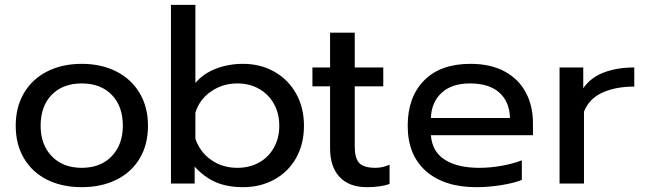

<svg xmlns="http://www.w3.org/2000/svg" viewBox="-20 -759 2668 794"><path d="M45 -239Q45 -316 79 -374Q113 -432 175 -463.5Q237 -495 318 -495Q399 -495 461 -463.5Q523 -432 557.5 -374Q592 -316 592 -239Q592 -161 557.5 -103.5Q523 -46 461 -15.5Q399 15 318 15Q237 15 175.5 -15.5Q114 -46 79.5 -103.5Q45 -161 45 -239ZM488 -239Q488 -320 442 -367Q396 -414 318 -414Q240 -414 194 -367Q148 -320 148 -239Q148 -161 194 -113Q240 -65 318 -65Q396 -65 442 -113Q488 -161 488 -239Z M785 -70V0H687V-739H788V-416Q821 -455 873 -475Q925 -495 985 -495Q1057 -495 1114.5 -462.5Q1172 -430 1204.5 -372Q1237 -314 1237 -239Q1237 -163 1204.5 -105.5Q1172 -48 1114.5 -16.5Q1057 15 985 15Q920 15 872.5 -5.5Q825 -26 785 -70ZM1135 -239Q1135 -290 1112.5 -330Q1090 -370 1050.5 -392Q1011 -414 962 -414Q901 -414 853 -381Q805 -348 788 -293V-185Q807 -130 853.5 -97.5Q900 -65 962 -65Q1011 -65 1050.5 -86.5Q1090 -108 1112.5 -148Q1135 -188 1135 -239Z M1345 -146V-402H1272V-480H1345V-624H1447V-480H1565V-402H1447V-153Q1447 -105 1465.5 -85Q1484 -65 1533 -65Q1562 -65 1591 -78V2Q1553 15 1497 15Q1424 15 1384.5 -27Q1345 -69 1345 -146Z M1666 -239Q1666 -357 1733.5 -426Q1801 -495 1926 -495Q2009 -495 2067 -463.5Q2125 -432 2154.5 -376.5Q2184 -321 2184 -250V-200H1762Q1767 -132 1819.5 -98.5Q1872 -65 1962 -65Q2008 -65 2055 -73.5Q2102 -82 2138 -96V-15Q2106 -2 2053.5 6.5Q2001 15 1950 15Q1817 15 1741.5 -51.5Q1666 -118 1666 -239ZM2089 -271Q2087 -339 2044.5 -376.5Q2002 -414 1924 -414Q1848 -414 1806 -375Q1764 -336 1762 -271Z M2294 -480H2392V-394Q2422 -438 2476.5 -459Q2531 -480 2603 -480V-401Q2526 -401 2471 -376Q2416 -351 2395 -297V0H2294Z"/></svg>

Font: Prompt
Style: Regular
Weight: 400
Designer: Katatrad Team
Foundry: CadsonDemak
Version: Version 1.001